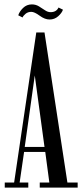

<svg xmlns="http://www.w3.org/2000/svg" viewBox="-20 -848 371 868"><path d="M204.1 -759.8Q182.6 -759.8 159.2 -777.1Q135.7 -794.4 121.6 -794.4Q106.4 -794.4 95.9 -785.9Q85.4 -777.3 82 -769L62.5 -778.8Q67.9 -795.9 84.2 -812Q100.6 -828.1 124 -828.1Q141.6 -828.1 156 -819.3Q170.4 -810.5 183.1 -801.8Q195.8 -793 208.5 -793Q234.9 -793 244.6 -814L264.6 -804.2Q259.8 -789.6 243.2 -774.7Q226.6 -759.8 204.1 -759.8ZM1.5 0V-22.9H43.9L144 -701.2H181.2L284.7 -22.9H331.1V0H159.7V-22.9H203.1L184.6 -161.1H88.9L68.8 -22.9H107.9V0ZM91.8 -183.6H181.2L137.2 -506.8Z"/></svg>

Font: Imbue
Style: Regular
Weight: 400
Designer: Tyler Finck
Foundry: Etcetera Type Company
Version: Version 0.910